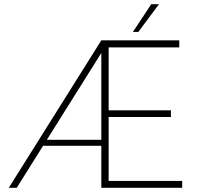

<svg xmlns="http://www.w3.org/2000/svg" viewBox="-20 -899 968 919"><path d="M465 -706H838V-672H500V-371H798V-339H500V-33H852V0H465ZM479 -679Q477 -672 474 -664.5Q471 -657 469 -652L60 0H22L465 -706ZM178 -230H475V-201H171ZM741 -879 642 -746H616L704 -879Z"/></svg>

Font: Josefin Sans Thin ExtraLight
Style: Regular
Weight: 250
Version: Version 2.001